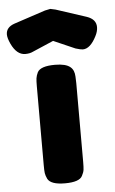

<svg xmlns="http://www.w3.org/2000/svg" viewBox="-127 -812 509 849"><g transform="rotate(-5 128.0 -387.0)"><path d="M40 -439Q40 -462 41.5 -473.5Q43 -485 50 -500Q64 -526 128 -526Q176 -526 196 -509Q213 -495 214 -466Q215 -456 215 -437V-87Q215 -64 213.5 -52.5Q212 -41 204 -26Q191 0 127 0Q64 0 50 -27Q43 -42 41.5 -53Q40 -64 40 -88ZM129 -774 152 -769Q245 -739 286.5 -725Q328 -711 328 -676Q328 -657 317 -636Q290 -583 257 -583Q248 -583 225 -590L129 -632L36 -592Q22 -585 2 -585Q-36 -585 -60 -636Q-72 -662 -72 -678Q-72 -710 -34 -723L105 -769Z"/></g></svg>

Font: Fredoka One
Style: Regular
Weight: 400
Version: Version 1.001;April 7, 2020;FontCreator 12.0.0.2522 64-bit